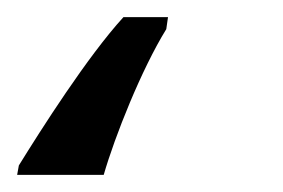

<svg xmlns="http://www.w3.org/2000/svg" viewBox="-124 36 330 224"><path d="M-104 240H-3C10 195 41 117 70 70L72 56H20C-22 102 -76 187 -102 229Z"/></svg>

Font: Noto Serif Condensed Semi
Style: Italic
Weight: 600
Width: 3
Italic angle: -12°
Designer: Monotype Design Team
Foundry: Monotype Imaging Inc.
Version: Version 1.901